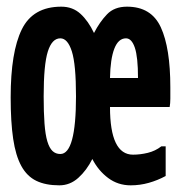

<svg xmlns="http://www.w3.org/2000/svg" viewBox="-20 -557 540 576"><path d="M372 -1Q334 -1 304.5 -23Q275 -45 257 -80Q240 -46 215 -23.5Q190 -1 158 -1Q117 -1 89 -14.5Q61 -28 44 -59Q27 -90 19.5 -140.5Q12 -191 12 -265Q12 -401 45.5 -469Q79 -537 164 -537Q198 -537 221.5 -515.5Q245 -494 262 -458Q279 -491 301 -514Q323 -537 361 -537Q434 -537 462.5 -475Q491 -413 491 -295Q491 -275 491 -261Q491 -247 489 -236H310Q310 -93 379 -93Q401 -93 423.5 -98.5Q446 -104 464 -118H477V-29Q453 -16 426.5 -8.5Q400 -1 372 -1ZM208 -268Q208 -364 195.5 -403Q183 -442 161 -442Q136 -442 123.5 -402.5Q111 -363 111 -268Q111 -220 113.5 -186.5Q116 -153 122 -133Q128 -113 137.5 -104Q147 -95 161 -95Q208 -95 208 -268ZM394 -323Q394 -386 384.5 -414Q375 -442 358 -442Q335 -442 323 -411Q311 -380 310 -323Z"/></svg>

Font: D2Coding
Style: Bold
Weight: 700
Monospace: yes
Designer: Yong-Rak Park; Jeong-Hwan Yoon; Sang-Min Lee;
Foundry: NHN Corporation
Version: Version 1.3.2; Build 20180524